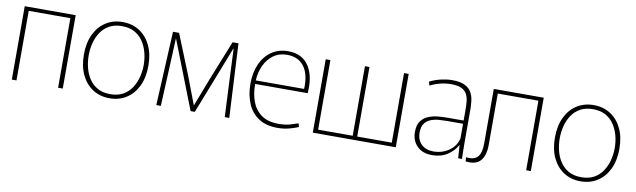

<svg xmlns="http://www.w3.org/2000/svg" viewBox="-37 -928 4437 1340"><g transform="rotate(10 2181.0 -258.0)"><path d="M58 0V-520H419V0H386V-493H91V0Z M751 10Q684 10 632.5 -23Q581 -56 552 -116.5Q523 -177 523 -260Q523 -343 552 -403.5Q581 -464 632.5 -497Q684 -530 751 -530Q819 -530 870.5 -497Q922 -464 951 -403.5Q980 -343 980 -260Q980 -177 951 -116.5Q922 -56 870.5 -23Q819 10 751 10ZM751 -19Q805 -19 842 -40Q879 -61 902 -96Q925 -131 936 -173.5Q947 -216 947 -260Q947 -304 936 -346.5Q925 -389 902 -424Q879 -459 842 -480Q805 -501 751 -501Q698 -501 661 -480Q624 -459 601 -424Q578 -389 567.5 -346.5Q557 -304 557 -260Q557 -216 567.5 -173.5Q578 -131 601 -96Q624 -61 661 -40Q698 -19 751 -19Z M1108 -524H1151L1265 -241L1340 -44H1341L1418 -244L1530 -524H1572L1599 0H1567L1556 -234L1545 -481H1543L1355 0H1325L1137 -481H1136L1125 -235L1114 0H1082Z M1942 10Q1859 10 1806 -26Q1753 -62 1728 -123.5Q1703 -185 1703 -261Q1703 -341 1730.5 -402Q1758 -463 1808 -496.5Q1858 -530 1923 -530Q2024 -530 2071 -457.5Q2118 -385 2108 -265H1736Q1735 -199 1755 -143Q1775 -87 1821 -53Q1867 -19 1945 -19Q1992 -19 2027.5 -29.5Q2063 -40 2082 -47L2089 -22Q2067 -12 2027.5 -1Q1988 10 1942 10ZM1921 -504Q1864 -504 1823.5 -474Q1783 -444 1760.5 -395Q1738 -346 1736 -290H2078Q2078 -295 2078.5 -300.5Q2079 -306 2079 -308Q2079 -403 2038 -453.5Q1997 -504 1921 -504Z M2191 0V-520H2224V-27H2469V-520H2501V-27H2746V-520H2779V0Z M3037 10Q2969 10 2930.5 -29Q2892 -68 2892 -129Q2892 -179 2913 -207Q2934 -235 2966.5 -247.5Q2999 -260 3035.5 -263Q3072 -266 3103 -266H3213V-344Q3213 -376 3210 -404Q3207 -432 3195 -454Q3183 -476 3156.5 -488.5Q3130 -501 3083 -501Q3044 -501 3006.5 -491.5Q2969 -482 2935 -465L2928 -492Q2969 -512 3010.5 -521Q3052 -530 3086 -530Q3143 -530 3175.5 -514Q3208 -498 3223 -471.5Q3238 -445 3242 -412Q3246 -379 3246 -346V-133Q3246 -104 3246.5 -67.5Q3247 -31 3248 0H3221L3215 -93H3214Q3191 -49 3145.5 -19.5Q3100 10 3037 10ZM3042 -17Q3104 -17 3152 -50.5Q3200 -84 3213 -139V-243H3103Q3077 -243 3046 -241Q3015 -239 2987.5 -229Q2960 -219 2942.5 -196Q2925 -173 2925 -131Q2925 -78 2957 -47.5Q2989 -17 3042 -17Z M3276 12 3274 -17Q3331 -9 3356.5 -37.5Q3382 -66 3382 -132V-520H3736V0H3703V-493H3415V-130Q3415 -53 3381.5 -15.5Q3348 22 3276 12Z M4089 10Q4022 10 3970.5 -23Q3919 -56 3890 -116.5Q3861 -177 3861 -260Q3861 -343 3890 -403.5Q3919 -464 3970.5 -497Q4022 -530 4089 -530Q4157 -530 4208.5 -497Q4260 -464 4289 -403.5Q4318 -343 4318 -260Q4318 -177 4289 -116.5Q4260 -56 4208.5 -23Q4157 10 4089 10ZM4089 -19Q4143 -19 4180 -40Q4217 -61 4240 -96Q4263 -131 4274 -173.5Q4285 -216 4285 -260Q4285 -304 4274 -346.5Q4263 -389 4240 -424Q4217 -459 4180 -480Q4143 -501 4089 -501Q4036 -501 3999 -480Q3962 -459 3939 -424Q3916 -389 3905.5 -346.5Q3895 -304 3895 -260Q3895 -216 3905.5 -173.5Q3916 -131 3939 -96Q3962 -61 3999 -40Q4036 -19 4089 -19Z"/></g></svg>

Font: Murecho ExtraLight
Style: Regular
Weight: 200
Designer: Neil Summerour
Foundry: Positype
Version: Version 1.010; ttfautohint (v1.8.3)